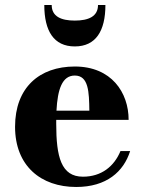

<svg xmlns="http://www.w3.org/2000/svg" viewBox="-20 -735 576 765"><path d="M186 -715H156.5C156.5 -612 194 -550 278 -550C362 -550 400 -612 400 -715H370.5C370.5 -669 332 -653 278 -653C224 -653 186 -669 186 -715ZM498.5 -133H460C435 -72.5 384.5 -31 310.5 -31C223.5 -31 204 -110 204 -242C204 -247.5 204 -252.5 204 -257.5H492.5C492.5 -366.5 424 -470 278 -470C137 -470 40 -386 40 -230C40 -74 143 10 283.5 10C404.5 10 472.5 -51 498.5 -133ZM278 -434C333 -434 335 -369 336 -294H205C209.5 -379 227.5 -434 278 -434Z"/></svg>

Font: Bodoni* 06
Style: Bold
Weight: 700
Version: Version 2.2